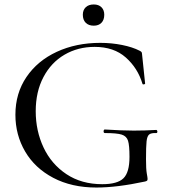

<svg xmlns="http://www.w3.org/2000/svg" viewBox="-20 -828 759 860"><path d="M49 -314Q49 -410 98.5 -483Q148 -556 234.5 -596Q321 -636 429 -636Q480 -636 527 -626.5Q574 -617 605 -601Q613 -597 614.5 -594Q616 -591 617 -578L630 -454Q630 -451 624.5 -450Q619 -449 618 -453Q597 -523 543.5 -570.5Q490 -618 404 -618Q329 -618 269 -583Q209 -548 174.5 -482.5Q140 -417 140 -330Q140 -242 175 -167.5Q210 -93 277.5 -48Q345 -3 438 -3Q506 -3 533 -29.5Q560 -56 560 -125Q560 -177 553.5 -197.5Q547 -218 525.5 -225Q504 -232 450 -232Q444 -232 444 -240Q444 -243 445.5 -245.5Q447 -248 449 -248Q529 -243 579 -243Q628 -243 680 -246Q682 -246 683.5 -243.5Q685 -241 685 -239Q685 -232 680 -232Q657 -233 648 -225.5Q639 -218 636.5 -195Q634 -172 634 -115Q634 -70 637.5 -51Q641 -32 641 -27Q641 -21 639 -19Q637 -17 630 -15Q504 12 412 12Q301 12 218.5 -31.5Q136 -75 92.5 -149.5Q49 -224 49 -314ZM351 -762Q351 -783 364 -795.5Q377 -808 400 -808Q422 -808 434.5 -795.5Q447 -783 447 -762Q447 -739 434.5 -726Q422 -713 400 -713Q377 -713 364 -726Q351 -739 351 -762Z"/></svg>

Font: Cormorant Infant Medium
Style: Regular
Weight: 500
Designer: Christian Thalmann (Catharsis Fonts)
Foundry: Catharsis Fonts
Version: Version 4.000